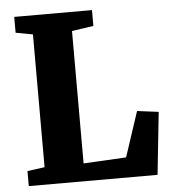

<svg xmlns="http://www.w3.org/2000/svg" viewBox="-53 -791 750 840"><g transform="rotate(-5 322.0 -371.5)"><path d="M115.5 -76.5V-659.5L40.5 -673.5V-743H382V-673.5L287 -659.5V-78L474.5 -88L540 -286L634 -274L605 0H39.5V-66Z"/></g></svg>

Font: Merriweather Black
Style: Regular
Weight: 900
Designer: Eben Sorkin
Foundry: Eben Sorkin
Version: Version 2.200;gftools[0.9.31]